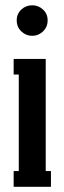

<svg xmlns="http://www.w3.org/2000/svg" viewBox="-20 -714 246 734"><path d="M43.9 -636.2Q43.9 -661.1 61.5 -677.5Q79.1 -693.8 103 -693.8Q127 -693.8 144.5 -677.5Q162.1 -661.1 162.1 -636.2Q162.1 -610.8 144.5 -594Q127 -577.1 103 -577.1Q79.1 -577.1 61.5 -594Q43.9 -610.8 43.9 -636.2ZM174.8 0H32.2V-60.1H51.8V-429.2H32.2V-488.8H154.8V-60.1H174.8Z"/></svg>

Font: Margherita Bold
Style: Regular
Weight: 700
Designer: James Puckett
Foundry: Dunwich Type Founders
Version: Version 1.008;hotconv 1.0.109;makeotfexe 2.5.65596